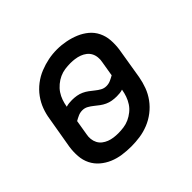

<svg xmlns="http://www.w3.org/2000/svg" viewBox="-135 -701 869 869"><g transform="rotate(-45 300.0 -266.5)"><path d="M251 8Q223 8 195 4Q167 0 142 -10.5Q117 -21 96.5 -38.5Q76 -56 64 -80Q52 -104 50 -132.5Q48 -161 52 -189L78 -341Q82 -369 92 -396Q102 -423 119.5 -447Q137 -471 161 -489.5Q185 -508 212.5 -519Q240 -530 267.5 -535.5Q295 -541 323 -541Q323 -541 323 -541Q323 -541 324 -541Q352 -541 380 -535.5Q408 -530 433 -519.5Q458 -509 478.5 -492Q499 -475 511 -450.5Q523 -426 525 -398Q527 -370 523 -341L498 -189Q493 -161 483 -134Q473 -107 455.5 -83Q438 -59 414 -40.5Q390 -22 362.5 -11Q335 0 307 4Q279 8 251 8ZM365 -265Q379 -265 391.5 -270.5Q404 -276 416 -283L428 -355Q431 -369 429.5 -384Q428 -399 421.5 -411Q415 -423 404 -431.5Q393 -440 379.5 -445Q366 -450 351.5 -452Q337 -454 323 -454Q305 -454 287.5 -451.5Q270 -449 253.5 -441.5Q237 -434 222 -421.5Q207 -409 197 -394Q187 -379 181 -362Q175 -345 172 -327V-326Q181 -329 190.5 -330Q200 -331 210 -331Q225 -331 239.5 -328.5Q254 -326 267 -320Q280 -314 291.5 -305.5Q303 -297 314 -288Q325 -279 337.5 -272Q350 -265 365 -265ZM252 -76Q269 -76 287 -78.5Q305 -81 321.5 -88.5Q338 -96 353 -108Q368 -120 378 -135.5Q388 -151 394 -168Q400 -185 403 -203V-204Q394 -201 384.5 -200Q375 -199 365 -199Q350 -199 335.5 -201.5Q321 -204 308 -210Q295 -216 283.5 -224.5Q272 -233 261 -242Q250 -251 237.5 -258Q225 -265 210 -265Q196 -265 183.5 -259.5Q171 -254 159 -247L147 -175Q144 -161 145.5 -146.5Q147 -132 153.5 -119.5Q160 -107 171 -98.5Q182 -90 195 -85Q208 -80 222.5 -78Q237 -76 252 -76Z"/></g></svg>

Font: Iosevka Curly MdExObl
Style: Regular
Weight: 500
Width: 7
Italic angle: -9°
Monospace: yes
Designer: Belleve Invis
Foundry: Belleve Invis
Version: Version 11.1.0; ttfautohint (v1.8.3)